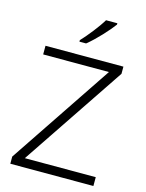

<svg xmlns="http://www.w3.org/2000/svg" viewBox="-137 -1082 850 1114"><g transform="rotate(15 287.5 -525.0)"><path d="M426 -991V-999H358C332 -955 278 -887 241 -848V-839H281C331 -879 396 -950 426 -991ZM536 -51V-104H110L525 -722V-765H57V-713H452L37 -94V-51Z"/></g></svg>

Font: Noto Sans Tamil UI Light
Style: Regular
Weight: 300
Designer: Jelle Bosma - Monotype Design Team
Foundry: Monotype Imaging Inc.
Version: Version 2.004